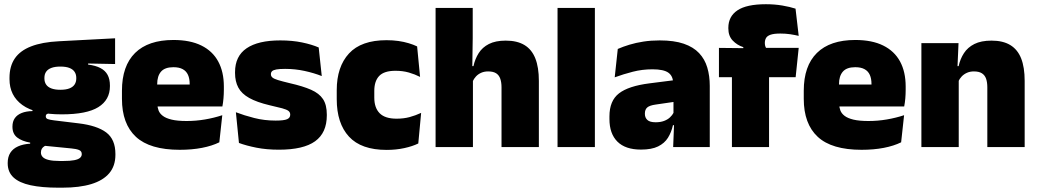

<svg xmlns="http://www.w3.org/2000/svg" viewBox="-20 -697 4919 910"><path d="M272.5 -155Q147.5 -155 86.2 -199.2Q25 -243.5 25 -322V-328Q25 -383 50.2 -420Q75.5 -457 127.5 -477.2Q179.5 -497.5 259.5 -501.5L525.5 -515.5V-393.5L397.5 -396V-391Q433 -386.5 456 -374.5Q479 -362.5 490 -342Q501 -321.5 501 -291.5V-288.5Q501 -223.5 446 -189.2Q391 -155 272.5 -155ZM263.5 66H280Q313 66 332 62.2Q351 58.5 359.2 51.2Q367.5 44 367.5 34V33Q367.5 19 354.2 13.8Q341 8.5 318 6.5L171 -8L208.5 -10.5Q198 -8.5 190.2 -3.8Q182.5 1 178.2 8.2Q174 15.5 174 25.5V26.5Q174 38.5 182.8 47.5Q191.5 56.5 211.2 61.2Q231 66 263.5 66ZM255.5 192.5Q178.5 192.5 125 181Q71.5 169.5 44 144Q16.5 118.5 16.5 77V75Q16.5 46.5 29 27Q41.5 7.5 65.5 -3.2Q89.5 -14 123 -16V-21Q83.5 -28 61.2 -45.5Q39 -63 39 -96V-97Q39 -121 50.2 -137Q61.5 -153 82.8 -161.5Q104 -170 134 -170.5V-190L251.5 -160H220Q208 -160 202.5 -156.5Q197 -153 197 -146V-145.5Q197 -136 206.5 -132.5Q216 -129 236.5 -126.5L352 -112.5Q440 -102 483.5 -69.2Q527 -36.5 527 33V36.5Q527 89.5 497.8 124Q468.5 158.5 412.5 175.5Q356.5 192.5 276 192.5ZM266 -271.5Q292 -271.5 308.5 -277.8Q325 -284 333.2 -296Q341.5 -308 341.5 -325V-328Q341.5 -345 333.2 -357Q325 -369 308.5 -375.2Q292 -381.5 266 -381.5Q240.5 -381.5 223.8 -375.2Q207 -369 198.8 -357.2Q190.5 -345.5 190.5 -328V-325Q190.5 -308 198.8 -296Q207 -284 223.8 -277.8Q240.5 -271.5 266 -271.5Z M832 13Q690.5 13 624.2 -48.5Q558 -110 558 -228.5V-267Q558 -384.5 620.2 -446Q682.5 -507.5 802 -507.5Q881.5 -507.5 934.5 -481.2Q987.5 -455 1014.2 -405.8Q1041 -356.5 1041 -287V-271.5Q1041 -251.5 1039.2 -230.8Q1037.5 -210 1034 -192.5H875.5Q877.5 -223 878.2 -250Q879 -277 879 -298.5Q879 -324.5 871 -342.2Q863 -360 846 -369.2Q829 -378.5 802 -378.5Q761.5 -378.5 743.2 -357.5Q725 -336.5 725 -298V-253.5L726 -234.5V-203.5Q726 -188 731.5 -173.5Q737 -159 751.8 -147.8Q766.5 -136.5 793.8 -130Q821 -123.5 864.5 -123.5Q909 -123.5 951.5 -130.8Q994 -138 1033.5 -151L1019.5 -22.5Q985 -5.5 937.2 3.8Q889.5 13 832 13ZM651.5 -192.5V-296.5H998.5V-192.5Z M1302 12.5Q1243.5 12.5 1195.5 3Q1147.5 -6.5 1112.5 -19.5L1098 -165Q1137 -150 1184.8 -137.8Q1232.5 -125.5 1286.5 -125.5Q1326 -125.5 1340.8 -132Q1355.5 -138.5 1355.5 -153V-154Q1355.5 -165 1347 -171.5Q1338.5 -178 1317.2 -183.8Q1296 -189.5 1258.5 -198Q1197 -212.5 1161 -232.8Q1125 -253 1109.5 -282Q1094 -311 1094 -351V-355Q1094 -431 1148.8 -468.2Q1203.5 -505.5 1308.5 -505.5Q1365 -505.5 1411.8 -495.8Q1458.5 -486 1490.5 -472L1505 -336.5Q1468.5 -351 1423.5 -360.8Q1378.5 -370.5 1331.5 -370.5Q1304.5 -370.5 1289.8 -367.8Q1275 -365 1269.5 -359.5Q1264 -354 1264 -346V-345Q1264 -336 1271 -329.8Q1278 -323.5 1297.5 -317.5Q1317 -311.5 1354.5 -302.5Q1416 -288.5 1454.5 -271.5Q1493 -254.5 1511 -227.2Q1529 -200 1529 -153.5V-150.5Q1529 -67.5 1473.5 -27.5Q1418 12.5 1302 12.5Z M1812.5 13.5Q1692 13.5 1634 -49.5Q1576 -112.5 1576 -227V-269.5Q1576 -380.5 1634 -443.5Q1692 -506.5 1812 -506.5Q1841.5 -506.5 1868 -502.8Q1894.5 -499 1917 -492.2Q1939.5 -485.5 1957 -477L1971 -332.5Q1946.5 -345 1918 -353.2Q1889.5 -361.5 1854.5 -361.5Q1800.5 -361.5 1777.2 -337Q1754 -312.5 1754 -266.5V-234Q1754 -186 1779.5 -160.2Q1805 -134.5 1859.5 -134.5Q1893.5 -134.5 1921.2 -142Q1949 -149.5 1976 -162L1962.5 -17Q1935 -3.5 1896 5Q1857 13.5 1812.5 13.5Z M2357 0V-283Q2357 -306.5 2351.2 -323.5Q2345.5 -340.5 2331.8 -349.5Q2318 -358.5 2293.5 -358.5Q2275 -358.5 2260.5 -352Q2246 -345.5 2236 -334.8Q2226 -324 2220 -310.5L2184 -383.5H2224Q2231.5 -418 2248.8 -445.2Q2266 -472.5 2297.2 -488.5Q2328.5 -504.5 2377 -504.5Q2431 -504.5 2465.8 -483.5Q2500.5 -462.5 2517.2 -420.2Q2534 -378 2534 -313.5V0ZM2044.5 0V-659.5H2220.5V-516.5L2218 -345.5L2221.5 -331.5V0Z M2622.5 0V-659.5H2799.5V0Z M3170.5 0 3175.5 -126 3172 -130.5V-283.5L3170.5 -301.5Q3170.5 -336 3148.2 -352.2Q3126 -368.5 3072.5 -368.5Q3024 -368.5 2979.2 -357Q2934.5 -345.5 2893.5 -330.5L2908 -465Q2933 -476 2963.5 -485.2Q2994 -494.5 3030 -500Q3066 -505.5 3106.5 -505.5Q3175 -505.5 3220.8 -489.8Q3266.5 -474 3293.5 -445.2Q3320.5 -416.5 3332.2 -377Q3344 -337.5 3344 -290V0ZM3018 12Q2944 12 2906.2 -25.8Q2868.5 -63.5 2868.5 -133V-145.5Q2868.5 -219.5 2913.8 -254.5Q2959 -289.5 3058.5 -302L3184 -318L3194.5 -217L3088 -201.5Q3059 -197.5 3047.8 -187.8Q3036.5 -178 3036.5 -159V-157Q3036.5 -139.5 3048.2 -128.5Q3060 -117.5 3087.5 -117.5Q3110.5 -117.5 3127.2 -123.8Q3144 -130 3155.2 -140.5Q3166.5 -151 3173 -163.5L3198 -103.5H3169.5Q3162 -70 3145.8 -44Q3129.5 -18 3099 -3Q3068.5 12 3018 12Z M3610 -677Q3651.5 -677 3688 -670.8Q3724.5 -664.5 3750.5 -656L3765.5 -527Q3746.5 -531.5 3725 -534.8Q3703.5 -538 3678.5 -538Q3648.5 -538 3632.5 -532.5Q3616.5 -527 3610.8 -517Q3605 -507 3605 -493.5V-492.5Q3605 -482.5 3608.2 -475Q3611.5 -467.5 3616.5 -460.5L3503 -456.5V-473.5Q3473.5 -483 3452.8 -504.8Q3432 -526.5 3432 -562.5V-565Q3432 -619 3475.2 -648Q3518.5 -677 3610 -677ZM3449 0V-420.5H3625V0ZM3387.5 -331V-470L3527 -468.5L3593 -470H3765.5L3751 -331Z M4063.5 13Q3922 13 3855.8 -48.5Q3789.5 -110 3789.5 -228.5V-267Q3789.5 -384.5 3851.8 -446Q3914 -507.5 4033.5 -507.5Q4113 -507.5 4166 -481.2Q4219 -455 4245.8 -405.8Q4272.5 -356.5 4272.5 -287V-271.5Q4272.5 -251.5 4270.8 -230.8Q4269 -210 4265.5 -192.5H4107Q4109 -223 4109.8 -250Q4110.5 -277 4110.5 -298.5Q4110.5 -324.5 4102.5 -342.2Q4094.5 -360 4077.5 -369.2Q4060.5 -378.5 4033.5 -378.5Q3993 -378.5 3974.8 -357.5Q3956.5 -336.5 3956.5 -298V-253.5L3957.5 -234.5V-203.5Q3957.5 -188 3963 -173.5Q3968.5 -159 3983.2 -147.8Q3998 -136.5 4025.2 -130Q4052.5 -123.5 4096 -123.5Q4140.5 -123.5 4183 -130.8Q4225.5 -138 4265 -151L4251 -22.5Q4216.5 -5.5 4168.8 3.8Q4121 13 4063.5 13ZM3883 -192.5V-296.5H4230V-192.5Z M4659.5 0V-283Q4659.5 -306.5 4653.8 -323.5Q4648 -340.5 4634 -349.5Q4620 -358.5 4596 -358.5Q4577.5 -358.5 4563 -352Q4548.5 -345.5 4538.2 -334.8Q4528 -324 4522 -310.5L4495 -383.5H4523.5Q4531 -418 4548.8 -445.2Q4566.5 -472.5 4598.2 -488.5Q4630 -504.5 4679.5 -504.5Q4733.5 -504.5 4768.2 -483.5Q4803 -462.5 4819.8 -420.2Q4836.5 -378 4836.5 -313.5V0ZM4347 0V-492.5H4523L4517.5 -366L4524 -348V0Z"/></svg>

Font: Anek Gujarati Medium ExtraBold
Style: Regular
Weight: 800
Version: Version 1.003